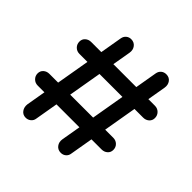

<svg xmlns="http://www.w3.org/2000/svg" viewBox="-176 -866 1032 1032"><g transform="rotate(45 340.0 -350.0)"><path d="M155 0Q133 0 120.5 -17Q108 -34 111 -58L215 -663Q218 -680 230 -690Q242 -700 258 -700Q281 -700 294 -683Q307 -666 303 -642L199 -37Q197 -21 184.5 -10.5Q172 0 155 0ZM117 -447Q97 -447 83.5 -460.5Q70 -474 70 -494Q70 -513 83.5 -525Q97 -537 117 -537H601Q621 -537 634.5 -523.5Q648 -510 648 -490Q648 -471 634.5 -459Q621 -447 601 -447ZM422 0Q399 0 386 -17Q373 -34 377 -58L481 -663Q484 -680 496 -690Q508 -700 525 -700Q548 -700 560.5 -683Q573 -666 569 -642L465 -37Q463 -21 451 -10.5Q439 0 422 0ZM79 -168Q59 -168 45.5 -181.5Q32 -195 32 -214Q32 -233 45.5 -245Q59 -257 79 -257H564Q584 -257 597.5 -244Q611 -231 611 -211Q611 -192 597.5 -180Q584 -168 564 -168Z"/></g></svg>

Font: Quicksand SemiBold
Style: Regular
Weight: 600
Designer: Andrew Paglinawan
Foundry: Andrew Paglinawan
Version: Version 3.004